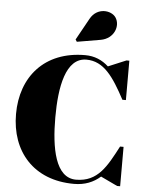

<svg xmlns="http://www.w3.org/2000/svg" viewBox="-66 -1083 865 1144"><g transform="rotate(5 367.0 -510.5)"><path d="M504.5 -859C584 -873 612.5 -952.5 579.5 -1000.5C552.5 -1039.5 467.5 -1051 427 -978L355 -848L363.5 -835ZM695.5 -235.5H674.5C610 -112.5 560.5 -16 430 -16C306 -16 275 -193 275 -375C275 -557 306 -734 430 -734C534.5 -734 594 -645.5 664 -514.5H685V-750H668L560.5 -705C522 -740 477 -760 420 -760C177 -760 40 -597.5 40 -375C40 -152.5 177 10 420 10C485 10 536 -11 577.5 -47.5L677.5 0H695.5Z"/></g></svg>

Font: Bodoni* 11pt Fatface
Style: Regular
Weight: 900
Version: Version 2.3